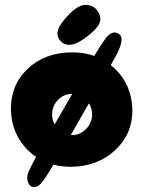

<svg xmlns="http://www.w3.org/2000/svg" viewBox="-20 -687 640 792"><path d="M320 -214Q453 -445 462 -464Q492 -524 476 -542Q473 -546 467 -549Q442 -563 415.5 -528.5Q389 -494 301 -340Q269 -285 251 -253Q230 -216 194 -154Q112 -13 98 21Q84 55 105 80Q130 96 156.5 61Q183 26 268 -123Q301 -181 320 -214ZM275 1Q385 -1 456.5 -69Q528 -137 526 -236Q523 -338 452.5 -405Q382 -472 275 -471Q165 -470 94.5 -403.5Q24 -337 25 -236Q27 -134 96.5 -66Q166 2 275 1ZM278 -130Q244 -130 219.5 -155Q195 -180 195 -215Q195 -250 219.5 -275Q244 -300 278 -300Q311 -300 335.5 -274.5Q360 -249 360 -215Q360 -181 335.5 -155.5Q311 -130 278 -130ZM266 -502Q296 -502 344.5 -540.5Q393 -579 394 -606Q395 -628 378 -647.5Q361 -667 332 -667Q302 -667 259.5 -622Q217 -577 217 -549Q217 -531 231 -516.5Q245 -502 266 -502Z"/></svg>

Font: Cherry Bomb
Style: Regular
Weight: 400
Designer: satsuyako
Foundry: satsuyako
Version: Version 4.0